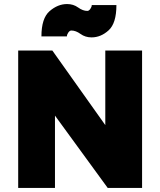

<svg xmlns="http://www.w3.org/2000/svg" viewBox="-20 -930 793 950"><path d="M311 -750H185Q185 -840 225.5 -875Q266 -910 312 -910Q343 -910 366.5 -893Q390 -876 412 -876Q420 -876 427 -886Q434 -896 434 -905H556Q556 -815 517.5 -780Q479 -745 433 -745Q402 -745 378.5 -762Q355 -779 333 -779Q325 -779 318 -769Q311 -759 311 -750ZM70 0V-680H239L501 -311V-680H683V0H513L252 -358V0Z"/></svg>

Font: Palanquin Dark
Style: Bold
Weight: 700
Designer: Pria Ravichandran
Version: Version 1.000